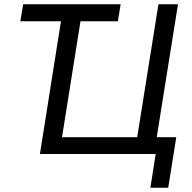

<svg xmlns="http://www.w3.org/2000/svg" viewBox="-20 -725 905 904"><path d="M688 159 713 0H168L267 -625H76L89 -705H548L535 -625H359L272 -79H626L726 -705H818L718 -79H810L772 159Z"/></svg>

Font: Nunito Sans 10pt SemiCondensed Medium
Style: Italic
Weight: 500
Width: 4
Italic angle: -9°
Designer: Vernon Adams
Foundry: Vernon Adams
Version: Version 3.101;gftools[0.9.27]